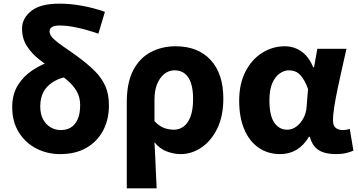

<svg xmlns="http://www.w3.org/2000/svg" viewBox="-20 -832 1965 1054"><path d="M310 14Q239 14 179 -17Q119 -48 83 -106Q47 -164 47 -245Q47 -314 78 -364Q109 -414 159 -447Q209 -480 265 -497L339 -409Q276 -395 238.5 -355Q201 -315 201 -247Q201 -206 216.5 -177Q232 -148 258 -133Q284 -118 314 -118Q346 -118 369.5 -132.5Q393 -147 406.5 -177.5Q420 -208 420 -255Q420 -299 400.5 -332Q381 -365 348.5 -392.5Q316 -420 277 -446Q237 -473 196 -505Q155 -537 128 -578.5Q101 -620 101 -675Q101 -731 151 -771.5Q201 -812 307 -812Q367 -812 432 -800Q497 -788 556 -767L520 -647Q460 -668 405 -680Q350 -692 307 -692Q278 -692 265 -683Q252 -674 252 -660Q252 -639 274.5 -618Q297 -597 333.5 -572.5Q370 -548 412 -517Q462 -480 499.5 -443Q537 -406 557.5 -361Q578 -316 578 -254Q578 -175 545.5 -114.5Q513 -54 453.5 -20Q394 14 310 14Z M676 202V-271Q676 -378 711 -445.5Q746 -513 807 -545.5Q868 -578 944 -578Q1067 -578 1136.5 -502.5Q1206 -427 1206 -291Q1206 -194 1172.5 -126Q1139 -58 1085.5 -22Q1032 14 972 14Q936 14 897 0Q858 -14 828 -51Q831 -7 832.5 35Q834 77 836 118Q838 159 840 202ZM935 -120Q964 -120 988 -137.5Q1012 -155 1026 -192.5Q1040 -230 1040 -289Q1040 -341 1028.5 -375.5Q1017 -410 994.5 -428Q972 -446 938 -446Q907 -446 882 -426Q857 -406 842.5 -370.5Q828 -335 828 -285V-167Q856 -138 882 -129Q908 -120 935 -120Z M1518 14Q1451 14 1400 -21Q1349 -56 1321 -122Q1293 -188 1293 -279Q1293 -373 1328 -440Q1363 -507 1420 -542.5Q1477 -578 1543 -578Q1575 -578 1604 -566.5Q1633 -555 1657.5 -530Q1682 -505 1699 -463H1704L1722 -564H1882Q1871 -515 1858.5 -460Q1846 -405 1834.5 -350.5Q1823 -296 1815.5 -249.5Q1808 -203 1808 -171Q1808 -141 1823.5 -129.5Q1839 -118 1863 -118Q1871 -118 1881 -119.5Q1891 -121 1900 -125L1920 -5Q1905 2 1881 8Q1857 14 1824 14Q1765 14 1730 -7.5Q1695 -29 1681 -81H1676Q1619 14 1518 14ZM1557 -120Q1583 -120 1606 -136.5Q1629 -153 1645 -182Q1661 -211 1663 -245L1671 -343Q1662 -369 1651 -388.5Q1640 -408 1627.5 -421Q1615 -434 1599.5 -440Q1584 -446 1566 -446Q1540 -446 1515 -428.5Q1490 -411 1474.5 -375Q1459 -339 1459 -281Q1459 -198 1485.5 -159Q1512 -120 1557 -120Z"/></svg>

Font: Noto Sans KR ExtraBold
Style: Regular
Weight: 800
Designer: Ryoko NISHIZUKA  (kana, bopomofo & ideographs); Paul D. Hunt (Latin, Greek & Cyrillic); Sandoll Communications , Soo-you
Foundry: Adobe
Version: Version 2.004-H2;hotconv 1.0.118;makeotfexe 2.5.65603